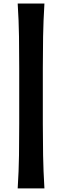

<svg xmlns="http://www.w3.org/2000/svg" viewBox="-20 -883 348 1080"><path d="M79.5 176.6H229.9Q223.9 78.6 222.4 -9.6Q220.9 -97.8 220.9 -187.3V-499.7Q220.9 -589.1 222.4 -677.2Q223.9 -765.3 229.9 -863.3H79.5Q85.7 -765.3 86.9 -677.2Q88.1 -589.1 88.1 -499.7V-187.3Q88.1 -97.9 86.9 -9.6Q85.7 78.6 79.5 176.6Z"/></svg>

Font: Pinar-VF
Style: Regular
Weight: 300
Designer: Amin Abedi
Version: Version 3.0